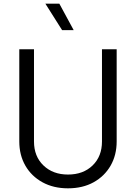

<svg xmlns="http://www.w3.org/2000/svg" viewBox="-20 -1013 740 1045"><path d="M350 12Q430 12 489.5 -21Q549 -54 582 -111.5Q615 -169 615 -243V-745H535V-243Q535 -162 484 -112.5Q433 -63 350 -63Q268 -63 216.5 -112.5Q165 -162 165 -243V-745H85V-243Q85 -169 118 -111.5Q151 -54 211 -21Q271 12 350 12ZM318 -849H381L303 -993H227Z"/></svg>

Font: Plus Jakarta Sans
Style: Regular
Weight: 400
Designer: Gumpita Rahayu
Foundry: Tokotype
Version: Version 2.004; ttfautohint (v1.8.3)